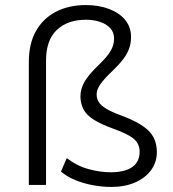

<svg xmlns="http://www.w3.org/2000/svg" viewBox="-20 -731 682 759"><path d="M420 8Q384 8 346.5 1Q309 -6 276.5 -19.5Q244 -33 221 -53L244 -106Q284 -75 330 -62.5Q376 -50 418 -50Q473 -50 502.5 -70.5Q532 -91 532 -131Q532 -163 508.5 -182.5Q485 -202 426 -223Q379 -240 350.5 -258Q322 -276 310 -299Q298 -322 298 -350Q298 -380 314.5 -408.5Q331 -437 374 -478Q404 -507 417.5 -530Q431 -553 431 -579Q431 -603 416 -619.5Q401 -636 375.5 -644.5Q350 -653 320 -653Q247 -653 204.5 -612.5Q162 -572 162 -492V0H94V-487Q94 -558 122 -608Q150 -658 201 -684.5Q252 -711 319 -711Q371 -711 411.5 -695.5Q452 -680 475 -652Q498 -624 498 -585Q498 -560 490.5 -539Q483 -518 466.5 -496.5Q450 -475 424 -450Q393 -421 377.5 -399Q362 -377 362 -358Q362 -341 370.5 -327.5Q379 -314 399.5 -301.5Q420 -289 455 -276Q532 -248 566 -215.5Q600 -183 600 -130Q600 -89 577 -58Q554 -27 513.5 -9.5Q473 8 420 8Z"/></svg>

Font: Nunito Sans 8pt Light
Style: Regular
Weight: 300
Version: Version 3.101;gftools[0.9.27]